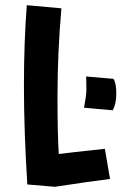

<svg xmlns="http://www.w3.org/2000/svg" viewBox="-20 -715 479 738"><path d="M191 3 85 -6Q72 -212 72 -385Q72 -555 83 -695L216 -683Q201 -511 201 -345Q201 -197 206 -123Q242 -128 383 -143L403 -27Q328 -18 191 3ZM311 -421 416 -412Q427 -396 427 -356Q427 -315 413 -291L303 -301Q312 -350 312 -367Q312 -403 311 -421Z"/></svg>

Font: Boogaloo
Style: Regular
Weight: 400
Designer: John Vargas Beltran
Foundry: John Vargas Beltran
Version: Version 1.001